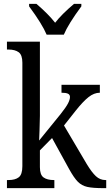

<svg xmlns="http://www.w3.org/2000/svg" viewBox="-20 -976 571 996"><path d="M16 -42H24Q59 -42 77.5 -56.5Q96 -71 96 -114V-651Q96 -691 77 -705Q58 -719 24 -719H16V-760H187V-375Q187 -346 185 -298Q183 -250 183 -247L295 -385Q322 -419 332.5 -439Q343 -459 343 -473Q343 -485 332.5 -490Q322 -495 299 -495V-536H498V-495Q468 -495 439 -472Q410 -449 372 -401L312 -325L430 -125Q456 -82 477.5 -62Q499 -42 527 -42H531V0H518Q461 0 432.5 -6.5Q404 -13 384 -33Q364 -53 338 -100L250 -260L187 -196V-109Q187 -69 206 -55.5Q225 -42 259 -42H262V0H16ZM131 -943V-956H169Q231 -903 266 -858Q299 -901 364 -956H402V-943Q334 -851 311 -796H222Q199 -851 131 -943Z"/></svg>

Font: Noto Serif Narrow
Style: Regular
Weight: 400
Width: 4
Designer: Monotype Design Team
Foundry: Monotype Imaging Inc.
Version: Version 1.001